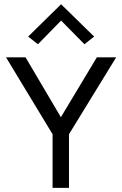

<svg xmlns="http://www.w3.org/2000/svg" viewBox="-20 -904 588 924"><path d="M312 0H233V-258L9 -628H103L273 -340L446 -628H539L312 -258ZM386.5 -691 274 -805 162.5 -691 115.5 -728 274 -883.5 433 -728Z"/></svg>

Font: Betina Sans
Style: Regular
Weight: 400
Designer: Jonathan Pinhorn (font) & Cristiano Sobral (main changes)
Version: Version 2.001;April 28, 2021;FontCreator 13.0.0.2655 32-bit;